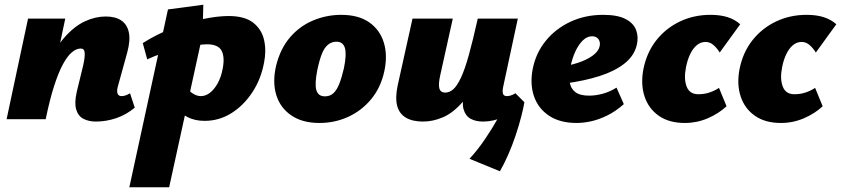

<svg xmlns="http://www.w3.org/2000/svg" viewBox="-20 -506 3570 815"><path d="M387 10Q357 10 334.5 -1.5Q312 -13 303.5 -41Q295 -69 306 -117L333 -228Q341 -264 339.5 -282Q338 -300 323 -300Q304 -300 285 -284Q266 -268 247 -233Q228 -198 209.5 -140.5Q191 -83 174 0H115Q140 -130 175.5 -214.5Q211 -299 253.5 -347Q296 -395 340.5 -415.5Q385 -436 429 -436Q470 -436 495 -419Q520 -402 527 -368Q534 -334 520 -283L480 -138Q475 -120 479 -109Q483 -98 496 -98Q503 -98 511.5 -100.5Q520 -103 532 -110L552 -49Q516 -19 473.5 -4.5Q431 10 387 10ZM8 0 99 -427H257L167 0Z M529 289 693 -466 843 -486 840 -360 698 289ZM849 7Q808 7 778 -8Q748 -23 728.5 -45Q709 -67 700 -89L766 -143Q781 -120 798.5 -109Q816 -98 832 -98Q853 -98 871 -112Q889 -126 903.5 -151.5Q918 -177 925 -213Q935 -264 920.5 -291Q906 -318 858 -318Q840 -318 809 -313Q778 -308 741.5 -299.5Q705 -291 669.5 -279.5Q634 -268 605 -254L586 -323Q644 -360 710.5 -386Q777 -412 840.5 -425Q904 -438 950 -438Q1019 -438 1055 -409.5Q1091 -381 1101 -336Q1111 -291 1101 -241Q1088 -170 1051 -114Q1014 -58 962 -25.5Q910 7 849 7Z M1336 16Q1263 16 1216 -16.5Q1169 -49 1152.5 -103.5Q1136 -158 1152 -227Q1170 -300 1211.5 -348Q1253 -396 1310 -419.5Q1367 -443 1428 -443Q1502 -443 1547.5 -411Q1593 -379 1609.5 -324.5Q1626 -270 1611 -202Q1596 -134 1555.5 -85Q1515 -36 1458 -10Q1401 16 1336 16ZM1359 -97Q1381 -97 1395.5 -110.5Q1410 -124 1420.5 -151Q1431 -178 1440 -217Q1452 -276 1444 -302.5Q1436 -329 1408 -329Q1388 -329 1372.5 -316.5Q1357 -304 1346.5 -278Q1336 -252 1327 -209Q1315 -149 1323 -123Q1331 -97 1359 -97Z M1776 10Q1731 10 1703 -6.5Q1675 -23 1666 -56.5Q1657 -90 1668 -143L1731 -427H1902L1849 -188Q1840 -148 1845 -130.5Q1850 -113 1870 -113Q1888 -113 1904 -127Q1920 -141 1936.5 -176Q1953 -211 1970 -272Q1987 -333 2008 -427H2079Q2053 -292 2019 -206.5Q1985 -121 1944.5 -74Q1904 -27 1861 -8.5Q1818 10 1776 10ZM2102 221 1973 168Q2008 130 2038.5 85Q2069 40 2092.5 -2Q2116 -44 2130 -74L2206 -72Q2202 -48 2192.5 -11Q2183 26 2169 68Q2155 110 2137.5 150Q2120 190 2102 221ZM2031 10Q1999 10 1977.5 -2Q1956 -14 1948 -41.5Q1940 -69 1950 -117L2012 -427H2178L2116 -138Q2112 -119 2115 -108.5Q2118 -98 2132 -98Q2139 -98 2147.5 -100.5Q2156 -103 2168 -110L2206 -72Q2167 -30 2120.5 -10Q2074 10 2031 10Z M2428 16Q2357 16 2311 -14.5Q2265 -45 2247 -96.5Q2229 -148 2241 -212Q2254 -280 2296 -332Q2338 -384 2401 -413.5Q2464 -443 2540 -443Q2602 -443 2636 -425Q2670 -407 2680.5 -377.5Q2691 -348 2683 -315Q2672 -269 2631 -236.5Q2590 -204 2526 -183.5Q2462 -163 2381 -152L2364 -223Q2398 -228 2433.5 -239.5Q2469 -251 2494.5 -269Q2520 -287 2525 -309Q2528 -320 2525 -330Q2522 -340 2514 -346Q2506 -352 2493 -352Q2472 -352 2454 -334.5Q2436 -317 2422.5 -288Q2409 -259 2401 -221Q2394 -186 2398 -158.5Q2402 -131 2421.5 -115.5Q2441 -100 2481 -100Q2508 -100 2538 -108Q2568 -116 2597 -134L2628 -64Q2593 -33 2557 -15.5Q2521 2 2488.5 9Q2456 16 2428 16Z M2887 16Q2820 16 2776.5 -14.5Q2733 -45 2716 -96.5Q2699 -148 2711 -212Q2725 -283 2765.5 -334.5Q2806 -386 2865.5 -414.5Q2925 -443 2996 -443Q3038 -443 3069 -433Q3100 -423 3122 -403L3035 -283Q3025 -300 3009.5 -314Q2994 -328 2975 -328Q2954 -328 2937.5 -314Q2921 -300 2909.5 -276Q2898 -252 2892 -221Q2882 -172 2894.5 -139Q2907 -106 2944 -106Q2970 -106 2992 -113.5Q3014 -121 3032 -133L3064 -55Q3031 -24 2984.5 -4Q2938 16 2887 16Z M3295 16Q3228 16 3184.5 -14.5Q3141 -45 3124 -96.5Q3107 -148 3119 -212Q3133 -283 3173.5 -334.5Q3214 -386 3273.5 -414.5Q3333 -443 3404 -443Q3446 -443 3477 -433Q3508 -423 3530 -403L3443 -283Q3433 -300 3417.5 -314Q3402 -328 3383 -328Q3362 -328 3345.5 -314Q3329 -300 3317.5 -276Q3306 -252 3300 -221Q3290 -172 3302.5 -139Q3315 -106 3352 -106Q3378 -106 3400 -113.5Q3422 -121 3440 -133L3472 -55Q3439 -24 3392.5 -4Q3346 16 3295 16Z"/></svg>

Font: Ysabeau Office Black
Style: Italic
Weight: 900
Italic angle: -12°
Designer: Christian Thalmann (Catharsis Fonts)
Version: Version 2.001;gftools[0.9.30]; featfreeze: tnum,lnum,ss02